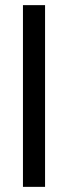

<svg xmlns="http://www.w3.org/2000/svg" viewBox="-20 -727 265 747"><path d="M69.3 0H155.3V-707H69.3Z"/></svg>

Font: Wanted Sans
Style: Regular
Weight: 400
Designer: Original Design by Kil Hyung-jin and Kang Hanbin, Wanted Lab, Inc; Hangeul from Source Han Sans by Jang Soo-young and Ka
Foundry: Wanted Lab, Inc.
Version: Version 1.001;Glyphs 3.2 (3227)